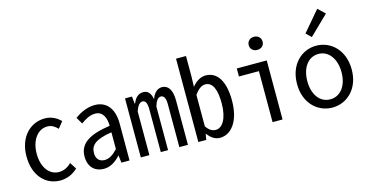

<svg xmlns="http://www.w3.org/2000/svg" viewBox="-86 -1283 3278 1709"><g transform="rotate(-15 1553.0 -429.0)"><path d="M295 13C356 13 413 -11 457 -54L418 -115C388 -84 348 -63 304 -63C214 -63 152 -146 152 -271C152 -396 217 -482 306 -482C344 -482 373 -463 400 -435L447 -494C411 -529 366 -557 301 -557C171 -557 58 -453 58 -271C58 -92 162 13 295 13Z M698 13C754 13 806 -18 849 -67H852L860 0H935V-342C935 -472 875 -557 762 -557C689 -557 625 -523 577 -489L613 -427C653 -456 696 -482 746 -482C818 -482 844 -416 844 -344C655 -317 557 -258 557 -137C557 -39 615 13 698 13ZM725 -61C681 -61 646 -84 646 -146C646 -218 695 -261 844 -284V-130C805 -87 766 -61 725 -61Z M1039 0H1118V-403C1135 -452 1155 -478 1182 -478C1210 -478 1223 -448 1223 -396V0H1290V-403C1306 -452 1323 -478 1351 -478C1378 -478 1394 -452 1394 -396V0H1473V-410C1473 -505 1439 -556 1382 -556C1336 -556 1304 -521 1287 -470C1278 -523 1254 -556 1211 -556C1161 -556 1133 -525 1114 -477H1110L1103 -544H1039Z M1767 14C1868 14 1954 -87 1954 -280C1954 -455 1893 -556 1783 -556C1738 -556 1694 -529 1658 -485L1661 -582V-768H1569V0H1642L1651 -53H1654C1688 -6 1727 14 1767 14ZM1748 -64C1724 -64 1691 -74 1661 -120V-409C1695 -459 1729 -480 1760 -480C1830 -480 1859 -403 1859 -279C1859 -140 1809 -64 1748 -64Z M2253 0H2345V-544H2069V-470H2253ZM2289 -656C2326 -656 2353 -680 2353 -716C2353 -752 2326 -777 2289 -777C2252 -777 2225 -752 2225 -716C2225 -680 2252 -656 2289 -656Z M2803 13C2936 13 3055 -91 3055 -271C3055 -452 2936 -557 2803 -557C2670 -557 2551 -452 2551 -271C2551 -91 2670 13 2803 13ZM2803 -63C2709 -63 2646 -146 2646 -271C2646 -396 2709 -481 2803 -481C2897 -481 2961 -396 2961 -271C2961 -146 2897 -63 2803 -63ZM2787 -641 2962 -811 2898 -872 2740 -686Z"/></g></svg>

Font: Noto Sans Mono CJK SC Regular
Style: Regular
Weight: 400
Designer: Ryoko NISHIZUKA (kana & ideographs); Paul D. Hunt (Latin, Greek & Cyrillic); Wenlong ZHANG (bopomofo); Sandoll Communica
Foundry: Adobe Systems Incorporated
Version: Version 1.005;PS 1.005;hotconv 1.0.96;makeotf.lib2.5.65012